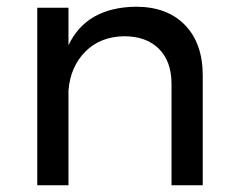

<svg xmlns="http://www.w3.org/2000/svg" viewBox="-20 -552 699 572"><path d="M584 -327V0H491V-302Q491 -369 453.5 -406.5Q416 -444 350 -444Q279 -443 234.5 -398.5Q190 -354 184 -283V0H91V-529H184V-417Q237 -530 385 -532Q478 -532 531 -477.5Q584 -423 584 -327Z"/></svg>

Font: Montserrat
Style: Regular
Weight: 400
Designer: Julieta Ulanovsky
Foundry: Julieta Ulanovsky
Version: Version 6.001